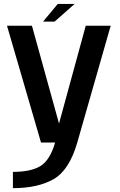

<svg xmlns="http://www.w3.org/2000/svg" viewBox="-20 -723 607 974"><path d="M188 0H372L541.5 -592.5H415L266.5 -49H292.5L142 -592.5H15.5ZM45.5 231.5Q171.5 231.5 251.5 186Q331.5 140.5 372 0L260 -1Q233.5 90.5 184.5 119.8Q135.5 149 45.5 149ZM198.5 -613.5H257L358.5 -703H273Z"/></svg>

Font: Anybody UltraCondensed Thin Medium
Style: Regular
Weight: 500
Version: Version 1.111